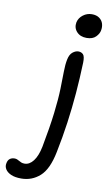

<svg xmlns="http://www.w3.org/2000/svg" viewBox="-235 -772 610 1083"><g transform="rotate(10 69.5 -231.0)"><path d="M-32 260Q-68 260 -90.5 250Q-113 240 -123 224Q-133 208 -129 190Q-126 172 -115 163.5Q-104 155 -88 155Q-80 155 -73.5 157.5Q-67 160 -60.5 164Q-54 168 -46.5 171Q-39 174 -28 174Q0 174 22 145.5Q44 117 55 63Q77 -52 87 -135.5Q97 -219 98.5 -277Q100 -335 100.5 -376Q101 -417 107 -446Q113 -476 129.5 -489Q146 -502 162 -502Q179 -502 189.5 -491Q200 -480 199 -444Q196 -354 189 -268Q182 -182 170 -96Q158 -10 140 78Q120 179 74.5 219.5Q29 260 -32 260ZM193 -585Q157 -585 136.5 -607.5Q116 -630 122 -662Q128 -688 150.5 -705Q173 -722 201 -722Q227 -722 243.5 -710Q260 -698 265.5 -679.5Q271 -661 267 -641Q264 -622 246 -603.5Q228 -585 193 -585Z"/></g></svg>

Font: Shantell Sans
Style: Italic
Weight: 400
Italic angle: -11°
Designer: Stephen Nixon, Anya Danilova, Shantell Martin
Foundry: Arrow Type
Version: Version 1.011;[c5ecc13dd]